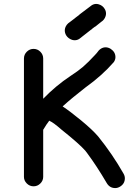

<svg xmlns="http://www.w3.org/2000/svg" viewBox="-20 -947 683 978"><path d="M567 11Q539 11 524 -14Q473 -101 424 -167L414 -180Q383 -215 294 -286L274 -303Q271 -306 268 -308Q265 -310 263 -311.5Q261 -313 260 -314Q243 -327 231 -332H230L228 -328Q220 -319 202 -289L200 -286V-46Q200 -27 185.5 -12.5Q171 2 151 2Q131 2 116.5 -12.5Q102 -27 102 -46V-649Q102 -669 116.5 -683.5Q131 -698 151 -698Q171 -698 185.5 -683.5Q200 -669 200 -649V-444Q265 -511 339 -560Q376 -584 401 -605Q431 -631 463 -666L473 -677Q492 -706 518 -706Q531 -706 544 -698Q568 -682 568 -656Q568 -643 560 -631Q500 -562 416 -502Q351 -452 299 -405Q337 -380 394 -333Q451 -286 480 -252Q552 -163 609 -63Q616 -51 616 -39Q616 -11 591 4Q579 11 567 11ZM469 -814 466 -812H465Q458 -806 450 -801Q449 -800 449 -799Q446 -797 444 -796Q414 -772 384 -749Q373 -742 361 -742Q354 -742 347 -744Q327 -751 317 -767Q310 -779 310 -792Q310 -798 312 -805Q318 -823 335 -834Q347 -843 360 -853Q364 -856 366 -858L382 -870L386 -874Q416 -897 447 -920Q458 -927 470 -927Q476 -927 483 -925Q503 -919 513 -902Q520 -891 520 -878Q520 -872 518 -865Q512 -846 496 -836Q483 -826 471 -816Z"/></svg>

Font: Bad Comic
Style: Regular
Weight: 400
Designer: GGBotNet
Foundry: f0n7
Version: 0.9